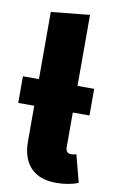

<svg xmlns="http://www.w3.org/2000/svg" viewBox="-88 -808 517 873"><g transform="rotate(10 170.5 -371.5)"><path d="M304 -126C298 -124 290 -122 281 -122C263 -122 255 -132 255 -151V-310H332V-433H255V-761L77 -743V-433H3V-310H77V-145C77 -40 134 18 234 18C276 18 312 11 337 0Z"/></g></svg>

Font: Fira Sans ExtraBold
Style: Regular
Weight: 800
Designer: bBox Type GmbH & Carrois Corporate GbR & Edenspiekermann AG
Foundry: bBox Type GmbH & Carrois Corporate GbR & Edenspiekermann AG
Version: Version 4.300;PS 004.300;hotconv 1.0.88;makeotf.lib2.5.64775